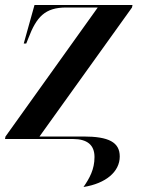

<svg xmlns="http://www.w3.org/2000/svg" viewBox="-20 -556 576 768"><path d="M314 192C403 178 459 131 459 70C459 13 415 -10 314 -10H138L508 -526L510 -536H118L75 -382H85L93 -402C126 -489 160 -526 245 -526H371L2 -10L0 0H272C329 0 358 24 358 72C358 122 338 157 314 192Z"/></svg>

Font: Noto Serif Display SemiBold
Style: Italic
Weight: 600
Italic angle: -12°
Designer: Monotype Design Team
Foundry: Monotype Imaging Inc.
Version: Version 2.009